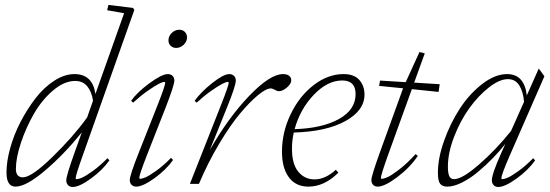

<svg xmlns="http://www.w3.org/2000/svg" viewBox="-20 -745 2228 778"><path d="M43 11.2Q6.3 11.2 6.3 -45.9Q6.3 -90.3 21.2 -144.5Q36.1 -198.7 63.2 -251Q90.3 -303.2 124.3 -347.2Q158.2 -391.1 200 -418Q241.7 -444.8 281.7 -444.8Q355 -444.8 366.7 -364.3L482.9 -691.4L414.1 -703.6L419.4 -725.1L519 -712.9L524.4 -705.1L315.9 -116.7Q286.6 -35.2 286.6 -22.9Q286.6 -19 291 -19Q297.9 -19 311.5 -24.7Q325.2 -30.3 354.5 -51Q383.8 -71.8 415.5 -104L423.3 -95.2Q395.5 -55.7 348.4 -21.5Q301.3 12.7 274.4 12.7Q263.2 12.7 255.9 5.4Q248.5 -2 248.5 -14.2Q248.5 -32.2 281.2 -124L311.5 -208.5Q239.7 -119.6 162.8 -54.2Q85.9 11.2 43 11.2ZM44.4 -60.5Q44.4 -26.4 73.2 -26.4Q107.4 -26.4 191.7 -108.2Q275.9 -189.9 333 -269L356.9 -336.9Q351.6 -373.5 333.5 -395.3Q315.4 -417 284.7 -417Q239.7 -417 194.3 -377.9Q148.9 -338.9 116.9 -283Q85 -227.1 64.7 -166Q44.4 -105 44.4 -60.5Z M693.8 -550.8Q680.2 -550.8 671.4 -559.6Q662.6 -568.4 662.6 -581.5Q662.6 -598.6 676 -611.6Q689.5 -624.5 706.5 -624.5Q720.2 -624.5 729 -615.7Q737.8 -606.9 737.8 -593.8Q737.8 -576.7 724.4 -563.7Q710.9 -550.8 693.8 -550.8ZM531.7 11.2Q520.5 11.2 513.2 3.9Q505.9 -3.4 505.9 -15.6Q505.9 -34.7 542 -125.5L619.6 -321.8Q649.4 -397.5 649.4 -409.7Q649.4 -413.1 645 -413.1Q639.2 -413.1 623.5 -405.3Q607.9 -397.5 578.9 -377.2Q549.8 -356.9 519.5 -329.1L511.2 -336.4Q535.6 -371.1 585.9 -408Q636.2 -444.8 659.7 -444.8Q671.9 -444.8 679.2 -437.5Q686.5 -430.2 686.5 -418.9Q686.5 -399.9 650.9 -308.6L576.2 -118.2Q544.4 -37.1 544.4 -24.4Q544.4 -20.5 547.9 -20.5Q555.2 -20.5 569.1 -26.1Q583 -31.7 612.3 -52.5Q641.6 -73.2 673.3 -105.5L681.2 -96.7Q653.3 -57.1 606 -22.9Q558.6 11.2 531.7 11.2Z M749.5 0 876.5 -321.8Q906.7 -398.4 906.7 -409.7Q906.7 -413.1 902.3 -413.1Q896.5 -413.1 880.9 -405.3Q865.2 -397.5 836.2 -377.2Q807.1 -356.9 776.9 -329.1L768.6 -336.4Q793.5 -371.6 839.6 -408.2Q885.7 -444.8 909.2 -444.8Q920.9 -444.8 928.2 -437.5Q935.5 -430.2 935.5 -418.9Q935.5 -397 899.4 -308.6L830.1 -136.7Q903.8 -266.6 989 -355.7Q1074.2 -444.8 1126.5 -444.8Q1142.1 -444.8 1151.1 -438.2Q1160.2 -431.6 1160.2 -419.4Q1160.2 -405.8 1142.8 -390.6Q1125.5 -375.5 1109.9 -375.5Q1103 -375.5 1093.8 -380.9Q1083.5 -386.7 1077.1 -386.7Q1058.6 -386.7 1025.6 -359.6Q992.7 -332.5 952.9 -285.2Q913.1 -237.8 867.9 -162.1Q822.8 -86.4 786.1 0Z M1229.5 11.2Q1178.7 11.2 1150.6 -26.4Q1122.6 -64 1122.6 -130.4Q1122.6 -209.5 1158 -282.7Q1193.4 -356 1251.2 -400.4Q1309.1 -444.8 1372.1 -444.8Q1415.5 -444.8 1436.3 -420.7Q1457 -396.5 1457 -362.3Q1457 -296.9 1379.2 -254.2Q1301.3 -211.4 1170.4 -208Q1163.1 -175.8 1163.1 -142.6Q1163.1 -79.6 1189 -48.8Q1214.8 -18.1 1254.4 -18.1Q1298.3 -18.1 1340.8 -57.1L1351.1 -45.4Q1294.4 11.2 1229.5 11.2ZM1366.7 -418.9Q1307.1 -418.9 1251.7 -361.1Q1196.3 -303.2 1173.8 -221.7Q1285.6 -225.1 1353.3 -262.7Q1420.9 -300.3 1420.9 -363.8Q1420.9 -418.9 1366.7 -418.9Z M1510.3 11.2Q1499 11.2 1491.9 3.9Q1484.9 -3.4 1484.9 -15.6Q1484.9 -31.7 1518.6 -125.5L1613.3 -387.2L1516.1 -397L1520 -418.5L1624 -412.1L1679.7 -534.2L1701.2 -528.8L1658.2 -410.2L1761.7 -403.8L1757.3 -372.6L1648.9 -383.8L1553.2 -119.1Q1523.4 -36.1 1523.4 -23.9Q1523.4 -20.5 1526.9 -20.5Q1534.7 -20.5 1549.3 -26.6Q1564 -32.7 1596.2 -57.1Q1628.4 -81.5 1664.1 -120.6L1672.9 -113.3Q1641.1 -65.9 1589.8 -27.3Q1538.6 11.2 1510.3 11.2Z M1792.5 11.2Q1772 11.2 1763.2 -0.7Q1754.4 -12.7 1754.4 -45.4Q1754.4 -104 1779.5 -174.8Q1804.7 -245.6 1843.3 -304.9Q1881.8 -364.3 1933.8 -404.5Q1985.8 -444.8 2034.7 -444.8Q2104.5 -444.8 2114.7 -358.4L2163.1 -467.3L2186 -436L2046.4 -116.7Q2011.7 -37.1 2011.7 -22.9Q2011.7 -19 2015.1 -19Q2022.5 -19 2036.4 -24.7Q2050.3 -30.3 2079.6 -51Q2108.9 -71.8 2140.6 -104L2148.4 -95.2Q2121.1 -56.2 2073.5 -21.7Q2025.9 12.7 1999 12.7Q1987.8 12.7 1980.5 5.4Q1973.1 -2 1973.1 -14.2Q1973.1 -40 2010.7 -124L2027.8 -162.1Q2004.9 -132.8 1977.3 -104.5Q1949.7 -76.2 1917.5 -49.1Q1885.3 -22 1852.1 -5.4Q1818.8 11.2 1792.5 11.2ZM1794.9 -69.3Q1794.9 -43.5 1800.5 -31.2Q1806.2 -19 1819.8 -19Q1852.5 -19 1920.4 -77.9Q1988.3 -136.7 2050.8 -214.4L2103.5 -332.5Q2100.1 -373.5 2084.2 -398.9Q2068.4 -424.3 2038.1 -424.3Q2003.9 -424.3 1960.9 -390.6Q1918 -356.9 1881.6 -306.4Q1845.2 -255.9 1820.1 -190.9Q1794.9 -126 1794.9 -69.3Z"/></svg>

Font: Elstob ExtraLight
Style: Italic
Weight: 200
Italic angle: -20°
Designer: Peter S. Baker
Version: Version 1.015